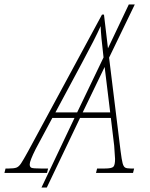

<svg xmlns="http://www.w3.org/2000/svg" viewBox="-80 -780 678 866"><path d="M509 -20H525L520 0H353L358 -20H393Q423 -20 431 -27.5Q439 -35 439 -63Q439 -67 435 -123L420 -248H281L131 66H107L256 -248H156L81 -108Q54 -54 54 -39Q54 -26 62.5 -23Q71 -20 103 -20H137L132 0H-60L-55 -20H-40Q-17 -20 -6 -24Q5 -28 15 -43Q25 -58 47 -98L380 -714H389L407 -562L501 -760H528L412 -520L464 -98Q469 -59 473 -44Q477 -29 484 -24.5Q491 -20 509 -20ZM268 -273 387 -521Q375 -621 374 -662Q349 -606 288 -493L170 -273ZM417 -273 392 -478 293 -273Z"/></svg>

Font: Noto Serif NarrowThin
Style: Italic
Weight: 250
Width: 4
Italic angle: -12°
Designer: Monotype Design Team
Foundry: Monotype Imaging Inc.
Version: Version 1.001